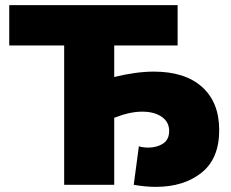

<svg xmlns="http://www.w3.org/2000/svg" viewBox="-20 -720 898 748"><path d="M579 -441Q701 -441 767.5 -381Q834 -321 834 -213Q834 -102 765 -47Q696 8 587 8Q547 8 501 0L521 -150Q538 -145 558 -145Q591 -145 615 -160.5Q639 -176 639 -210Q639 -245 610 -265Q581 -285 534 -285Q485 -285 425 -261V0H230V-543H16V-700H672V-543H425V-420Q511 -441 579 -441Z"/></svg>

Font: Montserrat Alternates ExtraBold
Style: Regular
Weight: 800
Designer: Julieta Ulanovsky
Foundry: Julieta Ulanovsky
Version: Version 7.200